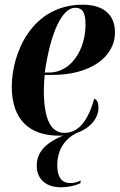

<svg xmlns="http://www.w3.org/2000/svg" viewBox="-20 -566 508 815"><path d="M231 10C237 10 243 10 249 9C189 34 136 70 136 137C136 195 175 229 240 229C269 229 299 222 321 212L323 200C307 208 294 211 277 211C246 211 223 190 223 136C223 67 258 22 306 -2C368 -23 398 -69 398 -108C398 -133 390 -144 380 -147C356 -62 318 -2 254 -2C199 -2 166 -53 166 -184C166 -198 168 -236 170 -248H205C356 -248 468 -319 468 -429C468 -504 419 -546 331 -546C114 -546 30 -339 30 -198C30 -56 107 10 231 10ZM188 -258H170C194 -426 243 -533 299 -533C330 -533 343 -514 343 -461C343 -357 283 -258 188 -258Z"/></svg>

Font: Noto Serif Display Condensed
Style: Bold Italic
Weight: 700
Width: 3
Italic angle: -12°
Designer: Monotype Design Team
Foundry: Monotype Imaging Inc.
Version: Version 2.009